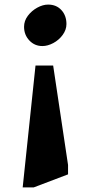

<svg xmlns="http://www.w3.org/2000/svg" viewBox="-20 -564 385 838"><path d="M270 -459Q270 -434 253.5 -411.5Q237 -389 212.5 -376Q188 -363 165 -363Q131 -363 108 -387.5Q85 -412 85 -447Q85 -473 101.5 -495Q118 -517 142.5 -530.5Q167 -544 190 -544Q226 -544 248 -520Q270 -496 270 -459ZM277 197 127 254H79L135 -278H212L277 156Z"/></svg>

Font: Inknut Antiqua SemiBold
Style: Regular
Weight: 600
Designer: Claus Eggers Sørensen
Foundry: Claus Eggers Sørensen
Version: Version 1.003; ttfautohint (v1.8.2) -l 8 -r 50 -G 200 -x 14 